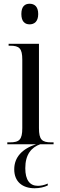

<svg xmlns="http://www.w3.org/2000/svg" viewBox="-20 -770 318 1025"><path d="M138 -640C163 -640 184 -655 184 -695C184 -736 163 -750 138 -750C113 -750 94 -736 94 -695C94 -655 113 -640 138 -640ZM19 0H173C99 24 56 69 56 134C56 201 101 235 165 235C191 235 217 229 235 220V210C215 219 197 222 182 222C139 222 115 191 115 128C115 55 147 17 195 0H266V-10H254C204 -10 188 -24 188 -86V-536H26V-526H34C83 -526 99 -512 99 -451V-86C99 -24 83 -10 32 -10H19Z"/></svg>

Font: Noto Serif Display Condensed
Style: Regular
Weight: 400
Width: 3
Designer: Monotype Design Team
Foundry: Monotype Imaging Inc.
Version: Version 2.009